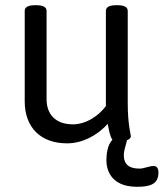

<svg xmlns="http://www.w3.org/2000/svg" viewBox="-20 -545 629 738"><path d="M570 93C554 93 533 103 518 103C495 103 456 100 456 52C456 30 466 8 468 -6C476 -9 483 -14 483 -22C483 -27 471 -66 471 -148V-503C471 -517 459 -525 431 -525H427C399 -525 387 -517 387 -503V-137C354 -94 306 -67 261 -67C196 -67 159 -103 159 -164V-503C159 -517 147 -525 119 -525H115C87 -525 75 -517 75 -503V-156C75 -55 136 6 238 6C294 6 352 -22 394 -69C398 -49 402 -22 412 -8C392 13 389 51 389 71C389 100 400 173 507 173C557 173 589 163 589 118C589 101 582 93 570 93Z"/></svg>

Font: Asap
Style: Regular
Weight: 400
Designer: Pablo Cosgaya
Foundry: Pablo Cosgaya
Version: Version 1.007;PS 001.007;hotconv 1.0.70;makeotf.lib2.5.58329